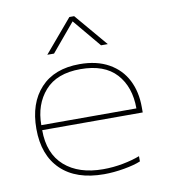

<svg xmlns="http://www.w3.org/2000/svg" viewBox="-82 -783 771 869"><g transform="rotate(-10 303.5 -349.0)"><path d="M295 -713H317L445 -562H414L306 -691L198 -562H167ZM60 -240Q60 -358 123.5 -426.5Q187 -495 303 -495Q382 -495 437 -464Q492 -433 519.5 -379Q547 -325 547 -255V-230H85Q85 -122 150 -65Q215 -8 327 -8Q373 -8 417.5 -16.5Q462 -25 496 -38V-14Q468 -2 419.5 6.5Q371 15 327 15Q199 15 129.5 -52Q60 -119 60 -240ZM522 -253Q522 -352 467.5 -412Q413 -472 303 -472Q194 -472 139.5 -410Q85 -348 85 -253Z"/></g></svg>

Font: Prompt Thin
Style: Regular
Weight: 250
Designer: Katatrad Team
Foundry: CadsonDemak
Version: Version 1.001